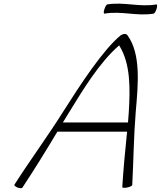

<svg xmlns="http://www.w3.org/2000/svg" viewBox="-20 -1009 872 1041"><path d="M546 -935C639 -951 721 -920 813 -935C818 -936 825 -948 829 -961C833 -975 833 -985 828 -985C736 -969 654 -1000 561 -985C557 -984 550 -972 546 -959C541 -945 542 -935 546 -935ZM101 9C167 -91 230 -193 291 -295H669C659 -195 649 -94 643 5C642 9 653 11 668 8C683 5 696 -1 697 -5C704 -138 705 -270 716 -403C729 -552 745 -717 671 -818C668 -822 663 -825 656 -825C650 -825 642 -822 635 -818C540 -741 416 -551 324 -406C240 -272 144 -142 59 -9C55 -5 62 2 73 7C85 12 97 13 101 9ZM351 -394C431 -524 517 -668 626 -763C689 -663 686 -528 678 -397C677 -379 675 -362 674 -345H321C331 -361 341 -378 351 -394Z"/></svg>

Font: Nupuram Thin Italic
Style: Regular
Weight: 100
Designer: Santhosh Thottingal (santhosh.thottingal@gmail.com)
Foundry: SMC
Version: Version 1.000